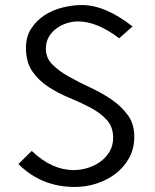

<svg xmlns="http://www.w3.org/2000/svg" viewBox="-20 -731 615 762"><path d="M305 -711Q398 -711 506 -626L453 -579Q365 -646 290 -646Q267 -646 244 -638.5Q221 -631 203 -617.5Q185 -604 173.5 -584Q162 -564 162 -538Q162 -501 188 -475Q214 -449 253 -427Q292 -405 337.5 -384Q383 -363 422 -336.5Q461 -310 487 -274.5Q513 -239 513 -189Q513 -141 492.5 -104Q472 -67 438.5 -41.5Q405 -16 363 -2.5Q321 11 277 11Q144 11 53 -80L106 -132Q147 -93 188.5 -74.5Q230 -56 272 -56Q300 -56 328 -64.5Q356 -73 378.5 -89.5Q401 -106 415 -129.5Q429 -153 429 -184Q429 -228 403.5 -255.5Q378 -283 339.5 -303.5Q301 -324 256 -342.5Q211 -361 172.5 -386Q134 -411 108.5 -447.5Q83 -484 83 -541Q83 -585 103.5 -617Q124 -649 156 -670Q188 -691 227.5 -701Q267 -711 305 -711Z"/></svg>

Font: Afrihost Sans
Style: Regular
Weight: 400
Designer: Afrihost SP Pty Ltd
Version: Version 1.000